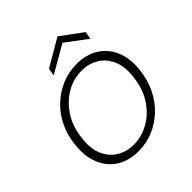

<svg xmlns="http://www.w3.org/2000/svg" viewBox="-187 -809 954 954"><g transform="rotate(-45 290.0 -332.5)"><path d="M244 12Q179 12 131 -18Q83 -48 60 -103Q37 -158 45 -231Q51 -295 76 -346.5Q101 -398 140.5 -435Q180 -472 229.5 -492.5Q279 -513 334 -513Q400 -513 448 -483.5Q496 -454 519.5 -399.5Q543 -345 535 -271Q528 -207 503 -155.5Q478 -104 438.5 -66.5Q399 -29 349.5 -8.5Q300 12 244 12ZM251 -28Q308 -28 359 -57Q410 -86 445 -139.5Q480 -193 488 -269Q496 -335 475.5 -380.5Q455 -426 416 -449Q377 -472 328 -472Q271 -472 220.5 -443Q170 -414 135 -360.5Q100 -307 92 -232Q84 -165 104.5 -119.5Q125 -74 164 -51Q203 -28 251 -28ZM213 -553 220 -593 364 -677 478 -593 471 -553 359 -637Z"/></g></svg>

Font: DM Sans 18pt ExtraLight
Style: Italic
Weight: 250
Italic angle: -10°
Designer: Colophon Foundry, Jonny Pinhorn
Foundry: Colophon Foundry
Version: Version 4.004;gftools[0.9.30]